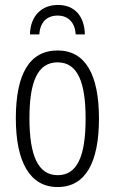

<svg xmlns="http://www.w3.org/2000/svg" viewBox="-20 -746 464 776"><path d="M214 -726C149 -726 103 -683 101 -607H139C142 -656 169 -683 213 -683C257 -683 283 -654 286 -607H323C321 -683 280 -726 214 -726ZM380 -267C380 -443 326 -542 213 -542C98 -542 44 -445 44 -268C44 -91 101 10 213 10C326 10 380 -90 380 -267ZM99 -268C99 -416 132 -494 213 -494C294 -494 326 -413 326 -267C326 -112 291 -38 213 -38C134 -38 99 -117 99 -268Z"/></svg>

Font: Noto Sans UI Condensed Light
Style: Regular
Weight: 300
Width: 3
Designer: Monotype Design Team
Foundry: Monotype Imaging Inc.
Version: Version 1.901